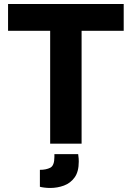

<svg xmlns="http://www.w3.org/2000/svg" viewBox="-20 -713 654 953"><path d="M229 0V-560H20V-693H594V-560H385V0ZM229 220Q214 220 199 218Q184 216 178 214V130Q209 130 229.5 119.5Q250 109 250 66V52H368Q370 63 370.5 74Q371 85 371 89Q371 139 350.5 167.5Q330 196 297.5 208Q265 220 229 220Z"/></svg>

Font: Ubuntu Sans ExtraBold
Style: Regular
Weight: 800
Designer: Dalton Maag Ltd
Foundry: Dalton Maag Ltd
Version: Version 1.006; ttfautohint (v1.8.4.7-5d5b)